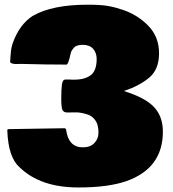

<svg xmlns="http://www.w3.org/2000/svg" viewBox="-20 -785 750 834"><path d="M310.5 -296.9 272 -296.4Q257.3 -296.4 251.7 -306.4Q246.1 -316.4 246.1 -356.4Q246.1 -396.5 249 -418Q252 -439.5 264.2 -439.5H282.7L293 -439H303.2Q349.1 -439 374.5 -458.7Q399.9 -478.5 399.9 -528.8Q399.9 -555.7 384.5 -573Q369.1 -590.3 339.8 -590.3Q310.5 -590.3 299.8 -576.2Q294.9 -570.3 293 -567.4Q288.1 -562 282.2 -533.2L282.7 -533.7L280.8 -528.3Q275.9 -508.8 270 -504.4Q175.8 -504.4 79.1 -507.3H61L52.7 -506.8Q26.9 -506.8 23.9 -516.1Q24.9 -523.9 26.6 -551.3Q28.3 -578.6 36.1 -599.6Q64.9 -679.7 124 -717.3V-716.8Q207.5 -764.6 361.3 -764.6Q418 -764.6 449.7 -759Q481.4 -753.4 513.7 -742.2Q578.6 -720.2 624.8 -672.4Q670.9 -624.5 670.9 -553.5Q670.9 -482.4 626.7 -446.5Q582.5 -410.6 518.1 -389.6Q610.8 -360.8 649.2 -319.8Q687.5 -278.8 687.5 -213.4Q687.5 -53.7 528.3 2Q449.2 29.3 320.8 29.3Q154.8 29.3 64.9 -58.6Q16.1 -101.1 11.7 -217.8Q11.7 -224.1 17.1 -224.1L258.8 -228Q266.1 -228 267.1 -221.7Q277.3 -145 339.8 -145Q372.1 -145 389.9 -163.6Q407.7 -182.1 407.7 -208.3Q407.7 -234.4 400.4 -251Q386.7 -279.8 358.6 -288.3Q330.6 -296.9 310.5 -296.9Z"/></svg>

Font: Bowlby One
Style: Regular
Weight: 400
Designer: vernon adams
Foundry: vernon adams
Version: Version 1.000